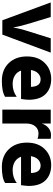

<svg xmlns="http://www.w3.org/2000/svg" viewBox="708 -1260 557 2012"><g transform="rotate(90 986.0 -253.5)"><path d="M342 0H192L5 -507H158Q238 -246 249.5 -199Q261 -152 268 -113Q277 -178 313 -291L381 -507H531Z M811 -401Q776 -401 749 -375.5Q722 -350 713 -300H889V-312Q882 -401 811 -401ZM994 -29Q942 5 826 5Q710 5 640.5 -67.5Q571 -140 571 -257.5Q571 -375 638.5 -443.5Q706 -512 806.5 -512Q907 -512 966 -452.5Q1025 -393 1025 -275Q1025 -252 1017 -196H719Q734 -154 771 -131Q808 -108 860 -108Q937 -108 994 -151Z M1274 0H1128L1129 -507H1274V-413Q1288 -457 1320.5 -483.5Q1353 -510 1396 -510Q1420 -510 1434 -506V-368Q1410 -379 1379 -379Q1332 -379 1303 -344.5Q1274 -310 1274 -253Z M1714 -401Q1679 -401 1652 -375.5Q1625 -350 1616 -300H1792V-312Q1785 -401 1714 -401ZM1897 -29Q1845 5 1729 5Q1613 5 1543.5 -67.5Q1474 -140 1474 -257.5Q1474 -375 1541.5 -443.5Q1609 -512 1709.5 -512Q1810 -512 1869 -452.5Q1928 -393 1928 -275Q1928 -252 1920 -196H1622Q1637 -154 1674 -131Q1711 -108 1763 -108Q1840 -108 1897 -151Z"/></g></svg>

Font: Hind Kochi
Style: Bold
Weight: 700
Designer: Dhruvi Tolia
Foundry: Indian Type Foundry
Version: Version 0.702;PS 1.0;hotconv 1.0.81;makeotf.lib2.5.63406